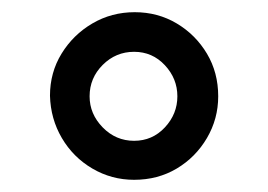

<svg xmlns="http://www.w3.org/2000/svg" viewBox="-20 -719 440 315"><path d="M200 -424Q163 -424 131.5 -442.5Q100 -461 81.5 -492.5Q63 -524 62 -562Q62 -600 81 -631Q100 -662 131.5 -680.5Q163 -699 201 -699Q239 -699 270 -680.5Q301 -662 319.5 -631Q338 -600 338 -561Q338 -524 319.5 -492.5Q301 -461 270 -442.5Q239 -424 200 -424ZM200 -488Q230 -488 250.5 -510Q271 -532 271 -561Q271 -590 250.5 -612Q230 -634 200 -634Q170 -634 148.5 -612.5Q127 -591 127 -561Q127 -532 148.5 -510Q170 -488 200 -488Z"/></svg>

Font: Archivo ExtraCondensed
Style: Bold
Weight: 700
Width: 2
Designer: Hector Gatti
Foundry: Omnibus-Type
Version: Version 2.001